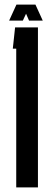

<svg xmlns="http://www.w3.org/2000/svg" viewBox="-20 -820 227 840"><path d="M20 -730 52 -800H135L167 -730H107L94 -760L80 -730ZM51 0V-607H36L46 -700H146V0Z"/></svg>

Font: Karantina
Style: Regular
Weight: 400
Designer: Rony Koch
Foundry: Rony Koch
Version: Version 1.000; ttfautohint (v1.8.3)